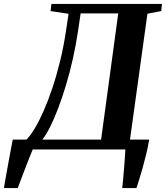

<svg xmlns="http://www.w3.org/2000/svg" viewBox="-79 -763 846 980"><path d="M-59 197Q-54.5 169 -48.2 134.2Q-42 99.5 -35.5 64Q-29 28.5 -23.2 -1.8Q-17.5 -32 -14 -50.5H56Q76 -70.5 98.5 -107.8Q121 -145 144 -197.5Q167 -250 188.8 -315Q210.5 -380 228.8 -455.2Q247 -530.5 259 -613.5L271 -692.5L179 -706.5L183.5 -743H747.5L744 -706.5L673.5 -693L584.5 -50.5H682.5Q676.5 -14.5 667.5 23Q658.5 60.5 649 94.2Q639.5 128 631 154.8Q622.5 181.5 617.5 197H545Q547 177 549.5 151Q552 125 554.2 97.2Q556.5 69.5 558.2 44Q560 18.5 561 0H88Q82 14 71.8 39.8Q61.5 65.5 50 95.5Q38.5 125.5 28.2 152.8Q18 180 11.5 197ZM137 -50.5H437L524.5 -694.5H332.5L320 -609Q309 -534.5 293 -463.2Q277 -392 257.5 -327.5Q238 -263 217.2 -208.5Q196.5 -154 176 -113.8Q155.5 -73.5 137 -50.5Z"/></svg>

Font: Merriweather 72pt
Style: Bold Italic
Weight: 700
Italic angle: -7.8°
Version: Version 2.101